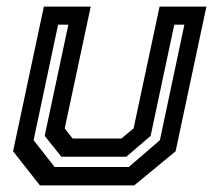

<svg xmlns="http://www.w3.org/2000/svg" viewBox="-20 -560 644 580"><path d="M100.5 0 19.5 -103 112.5 -540H254L175.5 -172L199.5 -141.5H346.5L383.5 -172L462 -540H603.5L510.5 -103L385.5 0ZM145 -55.5H369L463 -136.5L537 -485.5H506.5L435 -149.5L361.5 -86.5H165.5L115 -149.5L186.5 -485.5H155.5L81.5 -136.5Z"/></svg>

Font: Tourney SemiBold
Style: Italic
Weight: 600
Italic angle: -12°
Version: Version 1.015